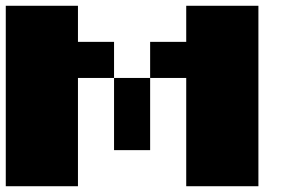

<svg xmlns="http://www.w3.org/2000/svg" viewBox="-20 -770 1040 665"><path d="M0 -437.5V-750H125H250V-687.5V-625H312.5H375V-562.5V-500H437.5H500V-562.5V-625H562.5H625V-687.5V-750H750H875V-437.5V-125H750H625V-312.5V-500H562.5H500V-375V-250H437.5H375V-375V-500H312.5H250V-312.5V-125H125H0Z"/></svg>

Font: Press Start 2P
Style: Regular
Weight: 500
Monospace: yes
Version: Version 2.14